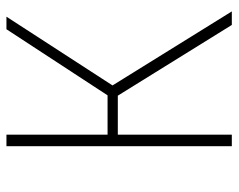

<svg xmlns="http://www.w3.org/2000/svg" viewBox="-90 -632 722 581"><g transform="rotate(-90 270.5 -341.0)"><path d="M511 -682 303 -361 527 0H486L272 -345H154V0H119V-682H154V-376H273L473 -682Z"/></g></svg>

Font: Fira Sans UltraLight
Style: Regular
Weight: 200
Designer: Carrois Corporate & Edenspiekermann AG
Foundry: Carrois Corporate GbR & Edenspiekermann AG
Version: Version 4.106;PS 004.106;hotconv 1.0.70;makeotf.lib2.5.58329